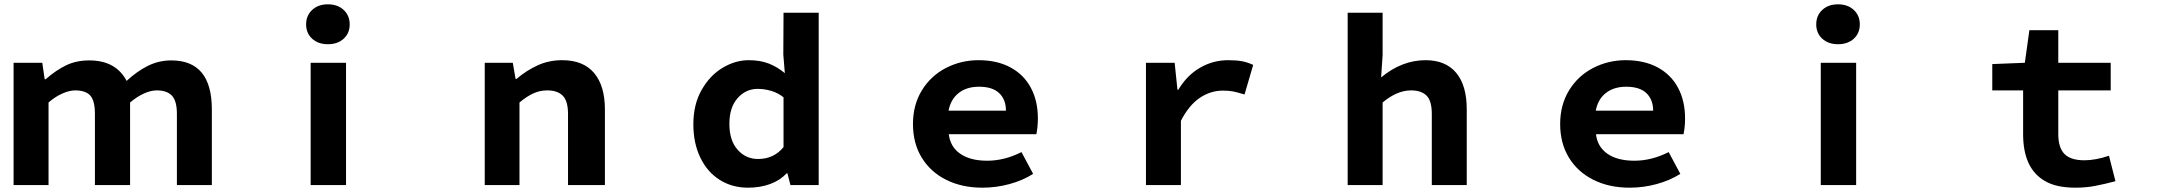

<svg xmlns="http://www.w3.org/2000/svg" viewBox="-20 -858 10040 890"><path d="M43 -567H176L187 -491H192Q240 -533 287 -555.5Q334 -578 394 -578Q517 -578 567 -483Q614 -527 665 -552.5Q716 -578 774 -578Q962 -578 962 -351V0H800V-330Q800 -390 777 -414.5Q754 -439 707 -439Q679 -439 647 -424.5Q615 -410 583 -383V0H420V-330Q420 -391 398.5 -415Q377 -439 328 -439Q302 -439 269 -424.5Q236 -410 205 -383V0H43Z M1420 -567H1584V0H1420ZM1399 -745Q1399 -786 1427 -812Q1455 -838 1500 -838Q1545 -838 1573 -812Q1601 -786 1601 -745Q1601 -704 1573 -678.5Q1545 -653 1500 -653Q1455 -653 1427 -678.5Q1399 -704 1399 -745Z M2227 -567H2357L2370 -492H2374Q2421 -532 2473 -555.5Q2525 -579 2586 -579Q2684 -579 2734 -519.5Q2784 -460 2784 -351V0H2613V-330Q2613 -390 2588.5 -414.5Q2564 -439 2517 -439Q2483 -439 2453 -425.5Q2423 -412 2388 -383V0H2227Z M3194 -282Q3194 -374 3232.5 -441.5Q3271 -509 3330 -544Q3389 -579 3450 -579Q3504 -579 3543.5 -563.5Q3583 -548 3618 -519L3611 -605L3612 -799H3775V0H3644L3630 -55H3627Q3596 -22 3550 -5Q3504 12 3447 12Q3374 12 3316.5 -24Q3259 -60 3226.5 -127Q3194 -194 3194 -282ZM3612 -176V-407Q3587 -427 3555.5 -436.5Q3524 -446 3492 -446Q3437 -446 3399 -403Q3361 -360 3361 -284Q3361 -207 3399 -164Q3437 -121 3494 -121Q3567 -121 3612 -176Z M4212 -283Q4212 -372 4253.5 -439.5Q4295 -507 4365 -543Q4435 -579 4516 -579Q4602 -579 4664 -545.5Q4726 -512 4758.5 -451Q4791 -390 4791 -309Q4791 -271 4784 -236H4378Q4385 -177 4431.5 -145Q4478 -113 4556 -113Q4636 -113 4715 -153L4769 -52Q4720 -21 4658.5 -4.5Q4597 12 4534 12Q4439 12 4366 -24.5Q4293 -61 4252.5 -127.5Q4212 -194 4212 -283ZM4518 -456Q4461 -456 4424 -427Q4387 -398 4377 -345H4643Q4643 -396 4612 -426Q4581 -456 4518 -456Z M5292 -567H5425L5438 -442H5442Q5482 -509 5542.5 -544Q5603 -579 5673 -579Q5712 -579 5738 -574Q5764 -569 5789 -557L5749 -420Q5716 -430 5696.5 -434Q5677 -438 5649 -438Q5591 -438 5541 -404Q5491 -370 5454 -298V0H5292Z M6227 -799H6389V-602L6382 -499Q6478 -579 6588 -579Q6681 -579 6730 -520.5Q6779 -462 6779 -351V0H6617V-330Q6617 -391 6592.5 -415Q6568 -439 6521 -439Q6456 -439 6389 -383V0H6227Z M7212 -283Q7212 -372 7253.5 -439.5Q7295 -507 7365 -543Q7435 -579 7516 -579Q7602 -579 7664 -545.5Q7726 -512 7758.5 -451Q7791 -390 7791 -309Q7791 -271 7784 -236H7378Q7385 -177 7431.5 -145Q7478 -113 7556 -113Q7636 -113 7715 -153L7769 -52Q7720 -21 7658.5 -4.5Q7597 12 7534 12Q7439 12 7366 -24.5Q7293 -61 7252.5 -127.5Q7212 -194 7212 -283ZM7518 -456Q7461 -456 7424 -427Q7387 -398 7377 -345H7643Q7643 -396 7612 -426Q7581 -456 7518 -456Z M8420 -567H8584V0H8420ZM8399 -745Q8399 -786 8427 -812Q8455 -838 8500 -838Q8545 -838 8573 -812Q8601 -786 8601 -745Q8601 -704 8573 -678.5Q8545 -653 8500 -653Q8455 -653 8427 -678.5Q8399 -704 8399 -745Z M9459 -19Q9358 -77 9358 -236V-439H9215V-561L9366 -567L9387 -718H9521V-567H9764V-439H9521V-237Q9521 -173 9550 -144Q9579 -115 9642 -115Q9693 -115 9756 -136L9786 -18Q9733 -4 9690.5 4Q9648 12 9601 12Q9511 12 9459 -19Z"/></svg>

Font: Merged Yaku Han JP ExtraBold
Style: Regular
Weight: 800
Designer: Ryoko NISHIZUKA 西塚涼子 (kana, bopomofo & ideographs); Paul D. Hunt (Latin, Greek & Cyrillic); Sandoll Communications 산돌커뮤니
Foundry: Adobe
Version: Version 2.004